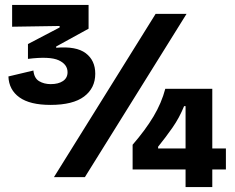

<svg xmlns="http://www.w3.org/2000/svg" viewBox="-20 -716 949 776"><path d="M184 -292Q101 -292 58.5 -322.5Q16 -353 14 -407L115 -431Q118 -400 138 -388Q158 -376 185 -376Q216 -376 234.5 -388.5Q253 -401 253 -424Q253 -456 217 -472.5Q181 -489 93 -478V-538L221 -605V-611L29 -608V-696H338V-600L207 -528V-523Q288 -530 326.5 -501Q365 -472 365 -418Q365 -360 320 -326Q275 -292 184 -292ZM198 0 609 -660H734L323 0ZM516 -31V-131Q568 -191 600.5 -245.5Q633 -300 648 -357H838V-116H893V-31H838V40H730V-31ZM619 -116H730V-287H724Q705 -240 677 -200Q649 -160 619 -123Z"/></svg>

Font: Bricolage Grotesque 96pt SemiBold
Style: Regular
Weight: 600
Designer: Mathieu Triay
Foundry: Atelier Triay
Version: Version 1.001; ttfautohint (v1.8.4.7-5d5b);gftools[0.9.33.de